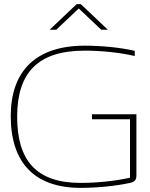

<svg xmlns="http://www.w3.org/2000/svg" viewBox="-20 -900 725 929"><path d="M632 -629V-654C563 -670 472 -679 390 -679C151 -679 32 -554 32 -338C32 -116 144 9 370 9C451 9 540 0 609 -15C632 -20 640 -30 640 -51V-347H425V-323H609V-40C531 -23 444 -15 370 -15C156 -15 63 -123 63 -335C63 -547 162 -655 390 -655C465 -655 553 -647 632 -629ZM220 -756H252L361 -859L470 -756H502L371 -880H351Z"/></svg>

Font: LT Wave Thin
Style: Regular
Weight: 100
Designer: Daniel Lyons
Version: Version 2.5 (Glyphs App)